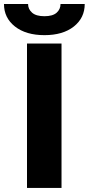

<svg xmlns="http://www.w3.org/2000/svg" viewBox="-44 -925 437 945"><path d="M258.8 -710.9V0H88.9V-710.9ZM-24.4 -905.3H94.2Q94.2 -879.9 114 -862.5Q133.8 -845.2 174.8 -845.2Q215.3 -845.2 234.6 -862.3Q253.9 -879.4 253.9 -905.3H373Q373 -836.9 319.3 -794.4Q265.6 -752 174.8 -752Q84 -752 29.8 -794.4Q-24.4 -836.9 -24.4 -905.3Z"/></svg>

Font: Bert Sans Black
Style: Regular
Weight: 900
Designer: Christian Robertson, Adam Twardoch, & Cristiano Sobral
Foundry: Google
Version: Version 12.135;January 10, 2020;FontCreator 12.0.0.2547 64-b